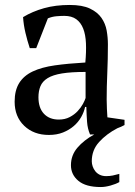

<svg xmlns="http://www.w3.org/2000/svg" viewBox="-20 -532 545 774"><path d="M410 -131Q410 -109 411 -93Q412 -77 413 -59L482 -49V-28Q475 -24 468 -21Q461 -18 453 -15Q409 8 379.5 40.5Q350 73 350 118Q350 128 353.5 138.5Q357 149 364 158Q371 167 382 172.5Q393 178 408 178Q422 178 434.5 175.5Q447 173 461 169V202Q447 210 425.5 216Q404 222 386 222Q326 222 296 197Q266 172 266 134Q266 94 292 63.5Q318 33 360 10H352H343Q333 -13 331 -40.5Q329 -68 328 -101H323Q319 -81 307.5 -60.5Q296 -40 277.5 -24Q259 -8 234 2Q209 12 177 12Q116 12 77.5 -25Q39 -62 39 -122Q39 -168 57.5 -197.5Q76 -227 112 -244Q148 -261 201 -268.5Q254 -276 324 -280Q328 -323 326.5 -357.5Q325 -392 315.5 -416.5Q306 -441 287.5 -454.5Q269 -468 239 -468Q225 -468 207.5 -466.5Q190 -465 173 -458L126 -338H100Q90 -368 82.5 -400Q75 -432 73 -463Q111 -486 157.5 -499Q204 -512 261 -512Q312 -512 342.5 -497.5Q373 -483 389 -460Q405 -437 410 -409Q415 -381 415 -353Q415 -293 412.5 -237.5Q410 -182 410 -131ZM217 -50Q242 -50 261 -60Q280 -70 293 -84Q306 -98 314 -112.5Q322 -127 325 -137V-242Q267 -242 230 -236Q193 -230 172 -217Q151 -204 143 -184.5Q135 -165 135 -140Q135 -97 157 -73.5Q179 -50 217 -50Z"/></svg>

Font: PT Serif
Style: Regular
Weight: 400
Designer: A.Korolkova, O.Umpeleva, V.Yefimov
Foundry: ParaType Ltd
Version: Version 1.000W OFL; ttfautohint (v1.6)